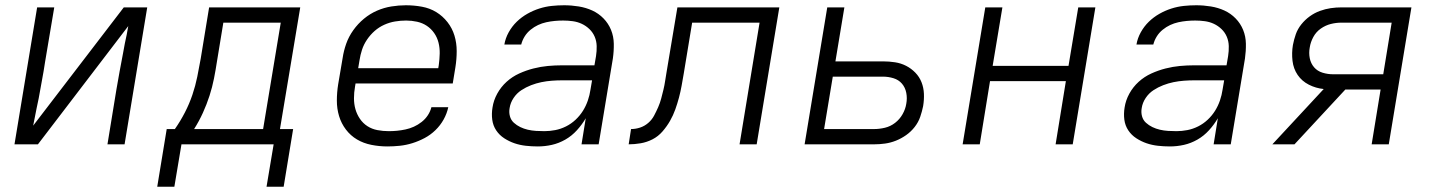

<svg xmlns="http://www.w3.org/2000/svg" viewBox="-20 -548 5440 729"><path d="M35 0 121 -520H186L151 -312Q146 -278 139.5 -244Q133 -210 127 -175L119 -137Q116 -120 112.5 -104Q109 -88 106 -71L450 -520H539L453 0H388L422 -208Q428 -242 434 -276Q440 -310 447 -345L454 -383Q458 -400 461 -416Q464 -432 467 -449L124 0Z M642 161H577L613 -58H644Q665 -88 682 -121Q699 -154 710.5 -188Q722 -222 729 -256.5Q736 -291 742 -325L774 -520H1120L1043 -58H1093L1057 161H992L1019 0H669ZM979 -58 1046 -462H828L804 -316Q799 -283 792.5 -250Q786 -217 775.5 -184.5Q765 -152 750.5 -120Q736 -88 717 -58Z M1451 8Q1420 8 1390 2Q1360 -4 1335.5 -18.5Q1311 -33 1293.5 -56Q1276 -79 1267.5 -107Q1259 -135 1259 -166Q1259 -197 1264 -228L1281 -328Q1285 -355 1294.5 -382Q1304 -409 1321.5 -433.5Q1339 -458 1362 -477Q1385 -496 1411.5 -507.5Q1438 -519 1466 -523.5Q1494 -528 1521 -528Q1552 -528 1582 -522.5Q1612 -517 1636.5 -502Q1661 -487 1679 -464Q1697 -441 1705.5 -413Q1714 -385 1714 -354Q1714 -323 1709 -292L1699 -231H1330L1328 -219Q1324 -197 1324 -175Q1324 -153 1329.5 -133.5Q1335 -114 1346.5 -97Q1358 -80 1375 -69Q1392 -58 1413 -54Q1434 -50 1456 -50Q1472 -50 1487.5 -51.5Q1503 -53 1519.5 -56.5Q1536 -60 1551.5 -67Q1567 -74 1581 -85Q1595 -96 1604.5 -110.5Q1614 -125 1618 -141H1682Q1677 -117 1664.5 -94.5Q1652 -72 1633.5 -54Q1615 -36 1592.5 -24Q1570 -12 1546 -4.5Q1522 3 1498 5.5Q1474 8 1451 8ZM1340 -289H1644L1646 -301Q1649 -323 1649.5 -344.5Q1650 -366 1645 -386Q1640 -406 1628.5 -422.5Q1617 -439 1600.5 -450Q1584 -461 1563.5 -465.5Q1543 -470 1522 -470Q1501 -470 1480 -466.5Q1459 -463 1439 -454Q1419 -445 1402.5 -430.5Q1386 -416 1373.5 -397.5Q1361 -379 1354.5 -359Q1348 -339 1345 -319Z M2022 8Q1999 8 1976.5 5.5Q1954 3 1933.5 -4Q1913 -11 1894.5 -23Q1876 -35 1864 -53Q1852 -71 1849 -93.5Q1846 -116 1850 -140Q1854 -167 1868 -192.5Q1882 -218 1903.5 -237.5Q1925 -257 1951.5 -269Q1978 -281 2005.5 -288Q2033 -295 2060 -297.5Q2087 -300 2114 -300H2237L2243 -335Q2246 -354 2245.5 -373Q2245 -392 2238 -408.5Q2231 -425 2218 -437.5Q2205 -450 2189 -457.5Q2173 -465 2155 -467.5Q2137 -470 2118 -470Q2102 -470 2086 -468.5Q2070 -467 2054 -463.5Q2038 -460 2023 -453Q2008 -446 1994.5 -435Q1981 -424 1972 -409.5Q1963 -395 1959 -379H1895Q1899 -403 1911.5 -425.5Q1924 -448 1942 -465.5Q1960 -483 1982 -495.5Q2004 -508 2027.5 -515.5Q2051 -523 2074.5 -525.5Q2098 -528 2122 -528Q2150 -528 2177.5 -523.5Q2205 -519 2229 -508Q2253 -497 2271.5 -478Q2290 -459 2300 -434.5Q2310 -410 2310.5 -382Q2311 -354 2307 -326L2253 0H2188L2204 -99Q2190 -75 2170.5 -53.5Q2151 -32 2126.5 -18Q2102 -4 2075.5 2Q2049 8 2022 8ZM2047 -50Q2067 -50 2088 -54Q2109 -58 2129 -68Q2149 -78 2165.5 -93.5Q2182 -109 2193.5 -127.5Q2205 -146 2212 -166.5Q2219 -187 2222 -208L2228 -243H2114Q2095 -243 2075 -241.5Q2055 -240 2035.5 -236Q2016 -232 1996.5 -224.5Q1977 -217 1959.5 -205.5Q1942 -194 1930 -176Q1918 -158 1915 -138Q1912 -122 1916 -107Q1920 -92 1931 -82Q1942 -72 1955.5 -65.5Q1969 -59 1984 -55.5Q1999 -52 2015 -51Q2031 -50 2047 -50Z M2367 0 2376 -58Q2393 -58 2410 -63.5Q2427 -69 2441 -81Q2455 -93 2463.5 -109Q2472 -125 2479 -141Q2486 -157 2490.5 -174Q2495 -191 2499 -207.5Q2503 -224 2505.5 -241Q2508 -258 2511 -275L2552 -520H2939L2853 0H2788L2864 -462H2608L2576 -268Q2572 -245 2568 -222.5Q2564 -200 2558 -177.5Q2552 -155 2544 -132.5Q2536 -110 2524 -89Q2512 -68 2495.5 -49Q2479 -30 2457.5 -19Q2436 -8 2412.5 -4Q2389 0 2367 0Z M3035 0 3121 -520H3186L3152 -315H3332Q3356 -315 3378.5 -311.5Q3401 -308 3420.5 -298Q3440 -288 3455.5 -272Q3471 -256 3479 -235.5Q3487 -215 3488 -192Q3489 -169 3485 -145Q3481 -125 3474 -104.5Q3467 -84 3453 -66Q3439 -48 3420.5 -35Q3402 -22 3382 -14Q3362 -6 3341 -3Q3320 0 3299 0ZM3109 -58H3299Q3319 -58 3340 -63Q3361 -68 3378.5 -81.5Q3396 -95 3407 -114.5Q3418 -134 3421 -154Q3425 -175 3421 -195.5Q3417 -216 3404.5 -230.5Q3392 -245 3372.5 -251Q3353 -257 3332 -257H3142Z M3635 0 3721 -520H3786L3749 -298H4037L4074 -520H4139L4053 0H3988L4027 -240H3739L3700 0Z M4422 8Q4399 8 4376.5 5.5Q4354 3 4333.5 -4Q4313 -11 4294.5 -23Q4276 -35 4264 -53Q4252 -71 4249 -93.5Q4246 -116 4250 -140Q4254 -167 4268 -192.5Q4282 -218 4303.5 -237.5Q4325 -257 4351.5 -269Q4378 -281 4405.5 -288Q4433 -295 4460 -297.5Q4487 -300 4514 -300H4637L4643 -335Q4646 -354 4645.5 -373Q4645 -392 4638 -408.5Q4631 -425 4618 -437.5Q4605 -450 4589 -457.5Q4573 -465 4555 -467.5Q4537 -470 4518 -470Q4502 -470 4486 -468.5Q4470 -467 4454 -463.5Q4438 -460 4423 -453Q4408 -446 4394.5 -435Q4381 -424 4372 -409.5Q4363 -395 4359 -379H4295Q4299 -403 4311.5 -425.5Q4324 -448 4342 -465.5Q4360 -483 4382 -495.5Q4404 -508 4427.5 -515.5Q4451 -523 4474.5 -525.5Q4498 -528 4522 -528Q4550 -528 4577.5 -523.5Q4605 -519 4629 -508Q4653 -497 4671.5 -478Q4690 -459 4700 -434.5Q4710 -410 4710.5 -382Q4711 -354 4707 -326L4653 0H4588L4604 -99Q4590 -75 4570.5 -53.5Q4551 -32 4526.5 -18Q4502 -4 4475.5 2Q4449 8 4422 8ZM4447 -50Q4467 -50 4488 -54Q4509 -58 4529 -68Q4549 -78 4565.5 -93.5Q4582 -109 4593.5 -127.5Q4605 -146 4612 -166.5Q4619 -187 4622 -208L4628 -243H4514Q4495 -243 4475 -241.5Q4455 -240 4435.5 -236Q4416 -232 4396.5 -224.5Q4377 -217 4359.5 -205.5Q4342 -194 4330 -176Q4318 -158 4315 -138Q4312 -122 4316 -107Q4320 -92 4331 -82Q4342 -72 4355.5 -65.5Q4369 -59 4384 -55.5Q4399 -52 4415 -51Q4431 -50 4447 -50Z M4811 0 5006 -210Q4976 -213 4949.5 -226.5Q4923 -240 4907 -263.5Q4891 -287 4887.5 -317Q4884 -347 4889 -377Q4893 -398 4900 -418Q4907 -438 4921 -455.5Q4935 -473 4953 -486Q4971 -499 4991.5 -506.5Q5012 -514 5032.5 -517Q5053 -520 5074 -520H5339L5253 0H5188L5222 -208H5088L4895 0ZM5042 -266H5232L5264 -462H5073Q5053 -462 5033 -457Q5013 -452 4995 -439.5Q4977 -427 4966.5 -407.5Q4956 -388 4953 -368Q4949 -347 4953 -327Q4957 -307 4969.5 -292.5Q4982 -278 5001.5 -272Q5021 -266 5042 -266Z"/></svg>

Font: Iosevka Light Extended Oblique
Style: Regular
Weight: 300
Width: 7
Italic angle: -9°
Monospace: yes
Designer: Belleve Invis
Foundry: Belleve Invis
Version: Version 32.5.0; ttfautohint (v1.8.4)